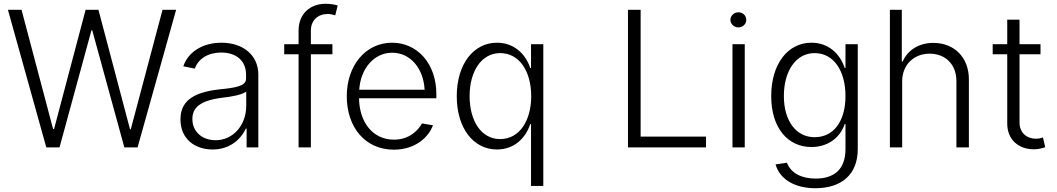

<svg xmlns="http://www.w3.org/2000/svg" viewBox="-20 -780 5593 1016"><path d="M225 0H295L464 -620H468L638 0H708L912 -728H840L672 -96H668L501 -728H433L266 -97H261L94 -728H22Z M1105 11C1186 11 1249 -32 1281 -100H1285V0H1347V-386C1347 -486 1268 -554 1152 -554C1051 -554 975 -504 950 -429L1011 -417C1030 -471 1083 -502 1151 -502C1231 -502 1282 -457 1282 -386V-363C1282 -323 1221 -315 1140 -307C990 -290 935 -237 935 -148C935 -44 1012 11 1105 11ZM998 -150C998 -211 1039 -248 1157 -263C1210 -269 1258 -278 1283 -295V-221C1283 -113 1210 -38 1121 -38C1051 -38 998 -82 998 -150Z M1560 -618V-546H1484V-493H1560V0H1625V-493H1739V-546H1625V-618C1625 -673 1663 -706 1714 -706C1728 -706 1741 -703 1754 -699L1767 -751C1751 -756 1728 -760 1703 -760C1622 -760 1560 -708 1560 -618Z M2064 12C2180 12 2249 -56 2271 -117L2213 -127C2195 -94 2149 -41 2065 -41C1949 -41 1881 -138 1880 -260H2289V-282C2289 -444 2188 -554 2055 -554C1915 -554 1815 -434 1815 -271C1815 -107 1912 12 2064 12ZM1881 -305C1888 -419 1961 -501 2055 -501C2152 -501 2221 -418 2227 -305Z M2855 204V-546H2790V-420H2786C2760 -498 2697 -554 2610 -554C2486 -554 2397 -441 2397 -271C2397 -103 2484 11 2610 11C2697 11 2759 -44 2786 -123H2790V204ZM2465 -271C2465 -402 2527 -499 2627 -499C2728 -499 2791 -403 2791 -271C2791 -142 2729 -44 2627 -44C2526 -44 2465 -141 2465 -271Z M3303 0H3716V-57H3370V-728H3303Z M3856 0H3921V-546H3856ZM3845 -675C3845 -653 3865 -635 3887 -635C3911 -635 3929 -653 3929 -675C3929 -697 3911 -715 3887 -715C3865 -715 3845 -697 3845 -675Z M4295 216C4431 216 4519 145 4519 9V-546H4454V-420H4450C4424 -498 4362 -554 4274 -554C4149 -554 4061 -442 4061 -271C4061 -104 4148 -2 4274 -2C4355 -2 4424 -46 4450 -124H4454V9C4454 116 4394 165 4296 165C4221 165 4165 136 4144 81L4084 90C4107 169 4185 216 4295 216ZM4128 -272C4128 -402 4190 -499 4291 -499C4393 -499 4454 -403 4454 -272C4454 -138 4391 -54 4291 -54C4191 -54 4128 -142 4128 -272Z M4754 -350C4754 -436 4815 -496 4899 -496C4984 -496 5041 -438 5041 -351V0H5107V-360C5107 -475 5031 -553 4919 -553C4843 -553 4783 -515 4757 -455H4752V-728H4689V0H4754Z M5310 -676V-546H5233V-493H5310V-126C5310 -42 5369 10 5451 10C5472 10 5490 6 5511 -1L5499 -53C5487 -48 5475 -46 5461 -46C5414 -46 5375 -77 5375 -132V-493H5486V-546H5375V-676Z"/></svg>

Font: Wafeq Light
Style: Regular
Weight: 300
Designer: Rasmus Andersson & Azza Alameddine
Foundry: Google & TypeTogether
Version: Version 3.000;January 28, 2025;FontCreator 15.0.0.3014 64-bi